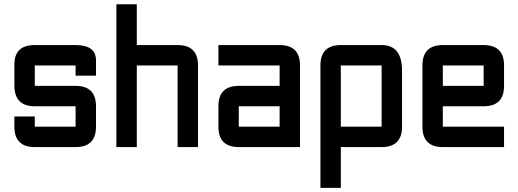

<svg xmlns="http://www.w3.org/2000/svg" viewBox="-20 -704 2481 919"><path d="M48.8 -146.5H146.5V-97.7H341.8V-195.3H146.5Q48.8 -195.3 48.8 -295.4V-395.5Q48.8 -488.3 146.5 -488.3H341.8Q439.5 -488.3 439.5 -415V-341.8H341.8V-390.6H146.5V-293H341.8Q439.5 -293 439.5 -195.3V-97.7Q439.5 0 341.8 0H146.5Q48.8 0 48.8 -97.7Z M537.1 -683.6H634.8V-488.3H830.1Q927.7 -488.3 927.7 -390.6V0H830.1V-390.6H634.8V0H537.1Z M1416 0H1123Q1025.4 0 1025.4 -97.7V-195.3Q1025.4 -293 1123 -293H1318.4V-390.6H1025.4V-488.3H1318.4Q1416 -488.3 1416 -390.6ZM1123 -97.7H1318.4V-195.3H1123Z M1513.7 -390.6Q1513.7 -488.3 1611.3 -488.3H1806.6Q1904.3 -488.3 1904.3 -366.2V-97.7Q1904.3 0 1806.6 0H1611.3V195.3H1513.7ZM1806.6 -390.6H1611.3V-97.7H1806.6Z M2099.6 -488.3H2294.9Q2392.6 -488.3 2392.6 -390.6V-293Q2392.6 -195.3 2294.9 -195.3H2099.6V-97.7H2392.6V0H2099.6Q2002 0 2002 -97.7V-390.6Q2002 -488.3 2099.6 -488.3ZM2294.9 -390.6H2099.6V-293H2294.9Z"/></svg>

Font: BabelStone Runic Berhtwald
Style: Regular
Weight: 400
Designer: Andrew West
Foundry: BabelStone
Version: Version 7.004;November 9, 2023